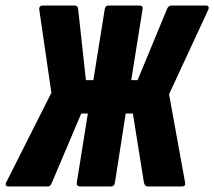

<svg xmlns="http://www.w3.org/2000/svg" viewBox="-41 -675 775 695"><path d="M-11 0Q-17 0 -19.5 -4Q-22 -8 -19 -14L145 -339L101 -641Q100 -655 114 -655H228Q241 -655 242 -641L270 -385H297L338 -641Q340 -655 352 -655H463Q478 -655 475 -641L434 -385H457L563 -641Q568 -655 580 -655H706Q711 -655 713.5 -651Q716 -647 713 -640L571 -334L629 -14Q632 0 617 0H494Q483 0 480 -14L440 -264H414L375 -14Q373 0 361 0H250Q235 0 237 -14L277 -264H253L147 -14Q142 0 132 0Z"/></svg>

Font: Sofia Sans Extra Condensed Black
Style: Italic
Weight: 900
Italic angle: -9°
Version: Version 4.100